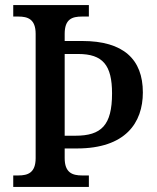

<svg xmlns="http://www.w3.org/2000/svg" viewBox="-20 -734 615 754"><path d="M32 0H329V-45H302C264 -45 234 -56 234 -113V-151H282C473 -151 541 -252 541 -371C541 -501 465 -573 303 -573H234V-601C234 -659 263 -669 302 -669H329V-714H32V-669H52C89 -669 120 -659 120 -601V-113C120 -55 89 -45 52 -45H32ZM276 -201H234V-522H287C384 -522 420 -478 420 -367C420 -242 378 -201 276 -201Z"/></svg>

Font: Noto Serif Bengali SemiCondensed
Style: Regular
Weight: 400
Width: 4
Designer: Juan Bruce, Universal Thirst, Indian Type Foundry and the Monotype Design Team.
Foundry: Monotype Imaging Inc.
Version: Version 2.003